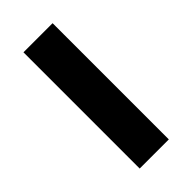

<svg xmlns="http://www.w3.org/2000/svg" viewBox="0 -452 405 405"><g transform="rotate(45 203.0 -249.5)"><path d="M376 -206.1Q376 -206.1 376 -249Q376 -293 376 -293Q376 -293 331.1 -293Q286.1 -293 228.5 -293Q182.6 -293 137.7 -293Q91.8 -293 62.5 -293Q46.9 -293 38.1 -293Q29.3 -293 29.3 -293Q29.3 -293 29.3 -249Q29.3 -206.1 29.3 -206.1Q29.3 -206.1 74.2 -206.1Q118.2 -206.1 176.8 -206.1Q222.7 -206.1 267.6 -206.1Q313.5 -206.1 342.8 -206.1Q357.4 -206.1 367.2 -206.1Q376 -206.1 376 -206.1Z"/></g></svg>

Font: umazing
Style: Display
Weight: 400
Designer: umazing